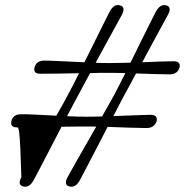

<svg xmlns="http://www.w3.org/2000/svg" viewBox="-20 -722 718 746"><path d="M304.5 -230.5Q289 -230.5 266.8 -230.2Q244.5 -230 219 -229.5Q198.5 -190 177.5 -149.5Q156.5 -109 138.8 -75Q121 -41 110 -20.5Q93.5 8.5 70 2.5Q47 -4 63 -33.5Q61 -106 59 -146Q57 -186 55 -203Q53 -220 51.2 -223.5Q49.5 -227 47.5 -227Q18 -226.5 24.5 -252.5Q31.5 -278 61.5 -278Q83 -278.5 120.8 -276.5Q158.5 -274.5 199 -272.5Q213 -297 225 -318.5Q237 -340 245 -355.5Q253.5 -371 264.2 -392Q275 -413 287 -437.5Q244 -436.5 202.5 -436Q161 -435.5 137.5 -435.5Q107.5 -435 114.5 -461Q121.5 -486 151 -486.5Q175 -486.5 219.2 -484.2Q263.5 -482 308 -480Q327 -518 345.8 -556Q364.5 -594 380.5 -626Q396.5 -658 406.5 -677.5Q423.5 -708.5 447 -701Q469.5 -694.5 453 -663.5Q437 -635 409 -583.2Q381 -531.5 351.5 -478Q367 -477.5 380.5 -477.2Q394 -477 405 -477Q420.5 -477 441.8 -477.5Q463 -478 487 -478.5Q506 -517 524.8 -555.2Q543.5 -593.5 559.8 -625.8Q576 -658 586 -677.5Q603.5 -708 626.5 -701Q649 -694.5 632 -663.5Q616.5 -635 588.8 -584.2Q561 -533.5 532.5 -480Q568.5 -481.5 601.5 -482.8Q634.5 -484 653.5 -484Q683.5 -484 677.5 -459.5Q670 -433.5 639 -433Q618 -433 582.5 -434.2Q547 -435.5 508.5 -436.5Q493.5 -409 480.8 -384.8Q468 -360.5 458.5 -344Q451.5 -330 441.5 -311.5Q431.5 -293 420.5 -271Q462 -272.5 502 -274Q542 -275.5 564 -276Q594 -276 588.5 -251Q580 -225 549.5 -224.5Q525.5 -224.5 483.2 -226Q441 -227.5 398 -229Q378 -189.5 357 -149.2Q336 -109 318.2 -75Q300.5 -41 289.5 -20.5Q273 8.5 249.5 2.5Q226.5 -4 242.5 -33.5Q253 -53 271 -84.8Q289 -116.5 310.8 -154.5Q332.5 -192.5 354 -230Q339.5 -230.5 327 -230.5Q314.5 -230.5 304.5 -230.5ZM279.5 -344Q272 -330 262 -311.2Q252 -292.5 240.5 -270.5Q262.5 -269.5 281.8 -269Q301 -268.5 315.5 -268.5Q327.5 -268.5 343.2 -268.8Q359 -269 376.5 -269.5Q391.5 -295.5 403.8 -317.5Q416 -339.5 425 -355.5Q433 -371 443.8 -392.2Q454.5 -413.5 467 -438Q445.5 -438.5 426.8 -438.8Q408 -439 394 -439Q382 -439 365.5 -438.8Q349 -438.5 330 -438Q315 -410 301.8 -385.5Q288.5 -361 279.5 -344Z"/></svg>

Font: Fraunces 72pt S050 SemiBold
Style: Italic
Weight: 600
Italic angle: -16°
Version: Version 1.000; ttfautohint (v1.8.3)